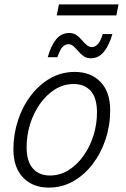

<svg xmlns="http://www.w3.org/2000/svg" viewBox="-20 -845 573 873"><path d="M41 -166Q41 -235 62 -298.5Q83 -362 121 -411.5Q159 -461 209.5 -489.5Q260 -518 320 -518Q393 -518 437 -472.5Q481 -427 481 -344Q481 -275 460 -211.5Q439 -148 401 -98.5Q363 -49 312.5 -20.5Q262 8 202 8Q129 8 85 -37.5Q41 -83 41 -166ZM101 -176Q101 -111 129.5 -79Q158 -47 207 -47Q253 -47 292 -71.5Q331 -96 360 -137Q389 -178 405 -229Q421 -280 421 -334Q421 -399 393 -431Q365 -463 315 -463Q269 -463 230 -438.5Q191 -414 162 -373Q133 -332 117 -281Q101 -230 101 -176ZM197 -585Q212 -638 235.5 -666.5Q259 -695 295 -695Q314 -695 327.5 -685.5Q341 -676 352 -663Q363 -650 374 -640.5Q385 -631 398 -631Q412 -631 424.5 -644Q437 -657 447 -690H491Q476 -638 452 -609Q428 -580 393 -580Q374 -580 360.5 -589.5Q347 -599 336 -612Q325 -625 314.5 -634.5Q304 -644 291 -644Q276 -644 264 -631Q252 -618 241 -585ZM238 -775 248 -825H519L509 -775Z"/></svg>

Font: Radio Canada Light
Style: Italic
Weight: 300
Italic angle: -12°
Designer: Charles Daoud, Etienne Aubert Bonn, Alexandre Saumier Demers, Jacques Le Bailly
Foundry: Radio-Canada
Version: Version 2.104; ttfautohint (v1.8.4.7-5d5b);gftools[0.9.28.de